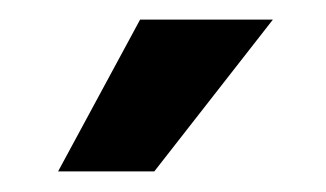

<svg xmlns="http://www.w3.org/2000/svg" viewBox="-20 -751 326 192"><path d="M38.1 -579.6 120.1 -731.4H252.9L134.3 -579.6Z"/></svg>

Font: Inter Cardless Display
Style: Bold
Weight: 700
Designer: Rasmus Andersson
Foundry: rsms
Version: Version 4.001;git-9221beed3